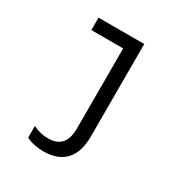

<svg xmlns="http://www.w3.org/2000/svg" viewBox="-175 -667 949 1004"><g transform="rotate(30 300.0 -165.0)"><path d="M406 19V-540H130V-465H322V19C322 100 287 139 215 139C185 139 155 132 125 117V187C153 202 189 210 229 210C345 210 406 144 406 19Z"/></g></svg>

Font: CommitMono
Style: 400Regular
Weight: 400
Monospace: yes
Designer: Eigil Nikolajsen
Foundry: Eigil Nikolajsen
Version: Version 1.143